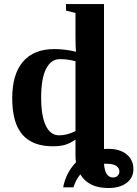

<svg xmlns="http://www.w3.org/2000/svg" viewBox="-20 -714 680 950"><path d="M343.3 212.9H292.5Q306.6 140.1 356 88.9Q353.5 75.2 353.5 55.2V-22.9Q324.2 -3.4 299.6 3.2Q274.9 9.8 241.7 9.8Q140.1 9.8 90.3 -48.6Q40.5 -106.9 40.5 -228Q40.5 -347.2 94 -409.2Q147.5 -471.2 249 -471.2Q302.2 -471.2 356.4 -458Q353.5 -474.1 353.5 -533.7V-649.9L306.6 -661.6V-693.8H494.6V23.4L505.4 22.5H516.1Q573.2 22.5 606.7 49.8Q640.1 77.1 640.1 123.5Q640.1 165.5 606.4 190.9Q572.8 216.3 516.1 216.3Q418 216.3 377.4 148.9Q355 175.3 343.3 212.9ZM183.6 -231.9Q183.6 -140.6 206.5 -92.5Q229.5 -44.4 272.5 -44.4Q311.5 -44.4 353.5 -65.4V-411.1Q315.4 -421.4 276.4 -421.4Q232.4 -421.4 208 -373.3Q183.6 -325.2 183.6 -231.9ZM570.8 134.3Q570.8 118.2 555.7 107.2Q540.5 96.2 504.9 96.2H494.6Q499.5 164.1 539.1 164.1Q554.2 164.1 562.5 155Q570.8 146 570.8 134.3Z"/></svg>

Font: Liberation Serif
Style: Bold
Weight: 700
Designer: Steve Matteson
Foundry: Ascender Corporation
Version: Version 2.1.5